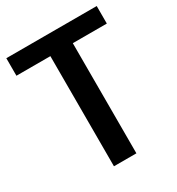

<svg xmlns="http://www.w3.org/2000/svg" viewBox="-171 -818 853 926"><g transform="rotate(-30 255.5 -355.5)"><path d="M506.8 -710.9V-613.3H317.4V0H192.4V-613.3H3.4V-710.9Z"/></g></svg>

Font: Ufes Sans SemiBold
Style: Regular
Weight: 600
Designer: Ricardo Esteves & Filipe Motta
Foundry: ProDesignUfes - Ricardo Esteves, Filipe Motta (This is a derivative work, based on Roboto family, by Christian Robertson
Version: Version 2.0